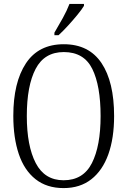

<svg xmlns="http://www.w3.org/2000/svg" viewBox="-20 -951 652 981"><path d="M305 10Q219 10 161.5 -35.5Q104 -81 76 -164Q48 -247 48 -359Q48 -530 112.5 -627.5Q177 -725 306 -725Q434 -725 498.5 -629Q563 -533 563 -358Q563 -245 533.5 -162.5Q504 -80 446.5 -35Q389 10 305 10ZM305 -30Q405 -30 449.5 -117.5Q494 -205 494 -358Q494 -513 451.5 -599Q409 -685 306 -685Q207 -685 162 -599Q117 -513 117 -358Q117 -206 162.5 -118Q208 -30 305 -30ZM258 -784Q280 -821 301 -859Q322 -897 335 -931H409V-921Q399 -904 376.5 -876.5Q354 -849 328 -820.5Q302 -792 279 -771H258Z"/></svg>

Font: Noto Serif Bengali Condensed Light
Style: Regular
Weight: 300
Width: 3
Designer: Juan Bruce, Universal Thirst, Indian Type Foundry and the Monotype Design Team.
Foundry: Monotype Imaging Inc.
Version: Version 2.003; ttfautohint (v1.8.4.7-5d5b)